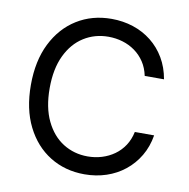

<svg xmlns="http://www.w3.org/2000/svg" viewBox="-82 -818 895 909"><g transform="rotate(10 365.0 -363.5)"><path d="M382.3 9.8Q289.1 9.8 216.1 -35.4Q143.1 -80.6 101.3 -164.3Q59.6 -248 59.6 -363.3Q59.6 -479 101.3 -562.7Q143.1 -646.5 216.1 -691.9Q289.1 -737.3 382.3 -737.3Q437.5 -737.3 486.6 -721.2Q535.6 -705.1 574.7 -674.1Q613.8 -643.1 639.9 -598.9Q666 -554.7 675.8 -498.5H583Q575.2 -536.1 556.4 -564.5Q537.6 -592.8 510.5 -612.3Q483.4 -631.8 450.7 -641.6Q418 -651.4 382.3 -651.4Q316.9 -651.4 264.2 -618.2Q211.4 -585 180.7 -520.8Q149.9 -456.5 149.9 -363.3Q149.9 -270.5 180.9 -206.3Q211.9 -142.1 264.6 -109.1Q317.4 -76.2 382.3 -76.2Q418 -76.2 450.7 -86.2Q483.4 -96.2 510.5 -115.5Q537.6 -134.8 556.4 -163.3Q575.2 -191.9 583 -229H675.8Q666.5 -173.3 640.4 -129.4Q614.3 -85.4 575.2 -54.2Q536.1 -22.9 487.1 -6.6Q438 9.8 382.3 9.8Z"/></g></svg>

Font: Inter Variable LoSnoCo
Style: Regular
Weight: 400
Designer: Rasmus Andersson
Foundry: rsms
Version: Version 4.000;git-a52131595; featfreeze: case,dlig,ss01,ss02